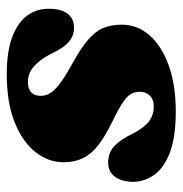

<svg xmlns="http://www.w3.org/2000/svg" viewBox="-6 -519 540 568"><g transform="rotate(-90 264.0 -235.0)"><path d="M232 -50Q253 -50 264.8 -61.5Q276.5 -73 276.5 -91.5Q276.5 -106 269.8 -117.8Q263 -129.5 244 -142.2Q225 -155 187.5 -173Q144.5 -194 118.2 -214.5Q92 -235 80 -259.8Q68 -284.5 68 -316.5Q68 -362 98.2 -400.2Q128.5 -438.5 186.5 -461.8Q244.5 -485 329 -485Q395 -485 437.5 -469.2Q480 -453.5 501 -425.8Q522 -398 522 -362Q522.5 -325 507.8 -305.5Q493 -286 466.5 -286Q442 -286 424 -301.5Q406 -317 387 -357.5Q369.5 -390 349.8 -406.2Q330 -422.5 304.5 -422.5Q286 -422.5 275.2 -413Q264.5 -403.5 264.5 -384.5Q264.5 -371.5 271.5 -358.5Q278.5 -345.5 298 -330Q317.5 -314.5 354.5 -294Q402.5 -268 428.8 -245.8Q455 -223.5 465 -199.8Q475 -176 475 -145Q475 -98 443 -62Q411 -26 353.5 -5.5Q296 15 218.5 15Q143.5 15 97.5 -2.2Q51.5 -19.5 30.8 -48.8Q10 -78 10 -113.5Q11 -146.5 25.8 -165.8Q40.5 -185 66.5 -185Q97 -185 116.5 -166.2Q136 -147.5 153.5 -110.5Q172 -76 190.5 -63Q209 -50 232 -50Z"/></g></svg>

Font: Fraunces
Style: Italic
Weight: 900
Italic angle: -16°
Version: Version 1.000;[0bf87f6ff]